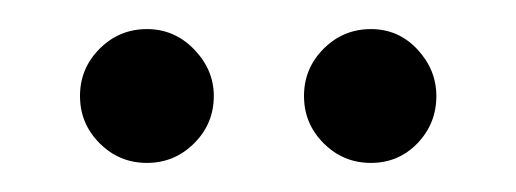

<svg xmlns="http://www.w3.org/2000/svg" viewBox="-20 -685 355 132"><path d="M235 -573Q216 -573 202.5 -586.5Q189 -600 189 -619Q189 -638 202.5 -651.5Q216 -665 235 -665Q254 -665 267 -651Q280 -637 280 -619Q280 -600 267 -586.5Q254 -573 235 -573ZM81 -573Q62 -573 48.5 -586.5Q35 -600 35 -619Q35 -638 48.5 -651.5Q62 -665 81 -665Q100 -665 113.5 -651Q127 -637 127 -619Q127 -600 113.5 -586.5Q100 -573 81 -573Z"/></svg>

Font: DM Sans 24pt Light
Style: Regular
Weight: 300
Designer: Colophon Foundry, Jonny Pinhorn
Foundry: Colophon Foundry
Version: Version 4.004;gftools[0.9.30]